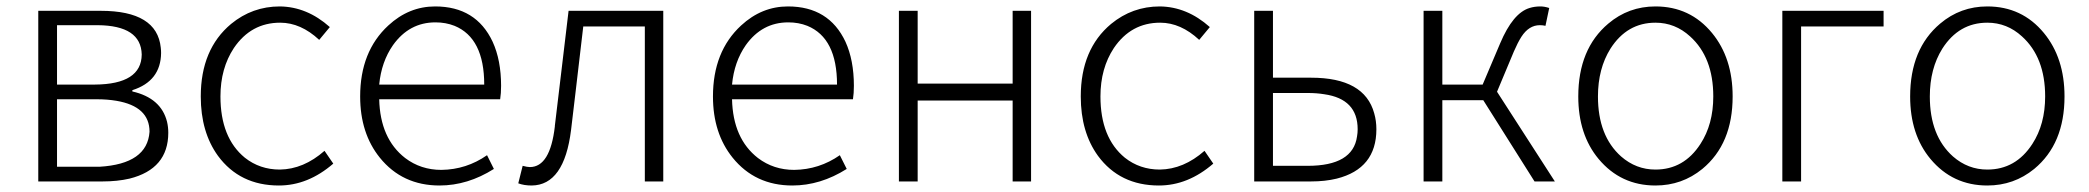

<svg xmlns="http://www.w3.org/2000/svg" viewBox="-20 -567 6527 600"><path d="M99.6 0V-533.2H294.9Q470.7 -533.2 482.4 -418Q483.4 -409.2 483.4 -401.4Q482.4 -313.5 393.6 -285.2V-281.2Q483.4 -260.7 502 -186.5Q505.9 -169.9 505.9 -152.3Q505.9 -39.1 384.8 -8.8Q346.7 0 300.8 0ZM158.2 -302.7H276.4Q421.9 -303.7 422.9 -396.5Q420.9 -487.3 285.2 -488.3H158.2ZM158.2 -45.9H291Q440.4 -54.7 447.3 -155.3Q447.3 -234.4 343.8 -252Q315.4 -256.8 283.2 -256.8H158.2Z M851.6 12.7Q729.5 12.7 661.1 -80.1Q607.4 -154.3 607.4 -265.6Q607.4 -413.1 702.1 -492.2Q768.6 -546.9 854.5 -546.9Q939.5 -545.9 1010.7 -482.4L977.5 -442.4Q919.9 -496.1 855.5 -496.1Q764.6 -496.1 710.9 -417Q668.9 -353.5 668.9 -265.6Q668.9 -136.7 745.1 -74.2Q792 -37.1 854.5 -37.1Q928.7 -38.1 994.1 -95.7L1021.5 -55.7Q942.4 12.7 851.6 12.7Z M1353.5 12.7Q1237.3 12.7 1167 -74.2Q1105.5 -150.4 1105.5 -265.6Q1105.5 -406.2 1193.4 -487.3Q1257.8 -546.9 1339.8 -546.9Q1467.8 -546.9 1519.5 -436.5Q1545.9 -378.9 1545.9 -298.8Q1545.9 -275.4 1543 -256.8H1165Q1168 -133.8 1246.1 -73.2Q1294.9 -36.1 1359.4 -36.1Q1437.5 -37.1 1502 -82L1523.4 -39.1Q1441.4 12.7 1353.5 12.7ZM1165 -302.7H1493.2Q1493.2 -448.2 1400.4 -486.3Q1373 -497.1 1340.8 -497.1Q1258.8 -497.1 1208 -425.8Q1171.9 -374 1165 -302.7Z M1641.6 12.7Q1617.2 12.7 1599.6 5.9L1613.3 -48.8Q1627.9 -44.9 1635.7 -44.9Q1699.2 -44.9 1713.9 -171.9Q1713.9 -172.9 1713.9 -173.8Q1720.7 -234.4 1735.4 -353.5Q1750 -473.6 1756.8 -533.2H2052.7V0H1995.1V-484.4H1802.7Q1794.9 -415 1778.3 -276.4Q1769.5 -199.2 1764.6 -161.1Q1743.2 11.7 1641.6 12.7Z M2456.1 12.7Q2339.8 12.7 2269.5 -74.2Q2208 -150.4 2208 -265.6Q2208 -406.2 2295.9 -487.3Q2360.4 -546.9 2442.4 -546.9Q2570.3 -546.9 2622.1 -436.5Q2648.4 -378.9 2648.4 -298.8Q2648.4 -275.4 2645.5 -256.8H2267.6Q2270.5 -133.8 2348.6 -73.2Q2397.5 -36.1 2461.9 -36.1Q2540 -37.1 2604.5 -82L2626 -39.1Q2543.9 12.7 2456.1 12.7ZM2267.6 -302.7H2595.7Q2595.7 -448.2 2502.9 -486.3Q2475.6 -497.1 2443.4 -497.1Q2361.3 -497.1 2310.5 -425.8Q2274.4 -374 2267.6 -302.7Z M2789.1 0V-533.2H2847.7V-305.7H3144.5V-533.2H3202.1V0H3144.5V-252.9H2847.7V0Z M3601.6 12.7Q3479.5 12.7 3411.1 -80.1Q3357.4 -154.3 3357.4 -265.6Q3357.4 -413.1 3452.1 -492.2Q3518.6 -546.9 3604.5 -546.9Q3689.5 -545.9 3760.7 -482.4L3727.5 -442.4Q3669.9 -496.1 3605.5 -496.1Q3514.6 -496.1 3460.9 -417Q3418.9 -353.5 3418.9 -265.6Q3418.9 -136.7 3495.1 -74.2Q3542 -37.1 3604.5 -37.1Q3678.7 -38.1 3744.1 -95.7L3771.5 -55.7Q3692.4 12.7 3601.6 12.7Z M3899.4 0V-533.2H3958V-324.2H4077.1Q4244.1 -324.2 4274.4 -212.9Q4281.2 -189.5 4281.2 -163.1Q4281.2 -40 4157.2 -8.8Q4121.1 0 4077.1 0ZM3958 -48.8H4066.4Q4208 -48.8 4220.7 -140.6Q4222.7 -151.4 4222.7 -163.1Q4222.7 -257.8 4118.2 -272.5Q4094.7 -276.4 4066.4 -276.4H3958Z M4658.2 -280.3 4838.9 0H4775.4L4615.2 -253.9H4487.3V0H4428.7V-533.2H4487.3V-302.7H4613.3L4668 -431.6Q4708 -526.4 4759.8 -542Q4775.4 -546.9 4793.9 -546.9Q4806.6 -546.9 4821.3 -542L4809.6 -486.3Q4801.8 -488.3 4792 -488.3Q4757.8 -488.3 4734.4 -452.1Q4722.7 -433.6 4710.9 -406.2Z M5153.3 12.7Q5044.9 12.7 4975.6 -70.3Q4912.1 -146.5 4912.1 -265.6Q4912.1 -414.1 5005.9 -493.2Q5069.3 -546.9 5153.3 -546.9Q5261.7 -546.9 5330.1 -463.9Q5394.5 -385.7 5394.5 -265.6Q5394.5 -117.2 5299.8 -39.1Q5236.3 12.7 5153.3 12.7ZM5153.3 -37.1Q5242.2 -37.1 5293.9 -117.2Q5334 -178.7 5334 -265.6Q5334 -387.7 5261.7 -453.1Q5214.8 -496.1 5153.3 -496.1Q5064.5 -496.1 5012.7 -415Q4973.6 -352.5 4973.6 -265.6Q4973.6 -142.6 5045.9 -78.1Q5092.8 -37.1 5153.3 -37.1Z M5549.8 0V-533.2H5866.2V-484.4H5608.4V0Z M6190.4 12.7Q6082 12.7 6012.7 -70.3Q5949.2 -146.5 5949.2 -265.6Q5949.2 -414.1 6043 -493.2Q6106.4 -546.9 6190.4 -546.9Q6298.8 -546.9 6367.2 -463.9Q6431.6 -385.7 6431.6 -265.6Q6431.6 -117.2 6336.9 -39.1Q6273.4 12.7 6190.4 12.7ZM6190.4 -37.1Q6279.3 -37.1 6331.1 -117.2Q6371.1 -178.7 6371.1 -265.6Q6371.1 -387.7 6298.8 -453.1Q6252 -496.1 6190.4 -496.1Q6101.6 -496.1 6049.8 -415Q6010.7 -352.5 6010.7 -265.6Q6010.7 -142.6 6083 -78.1Q6129.9 -37.1 6190.4 -37.1Z"/></svg>

Font: Taipei Sans TC Beta Light
Style: Regular
Weight: 300
Designer: JT Foundry
Foundry: JT Foundry
Version: Version 1.000